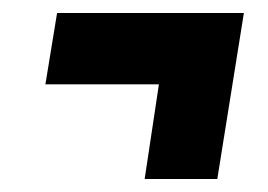

<svg xmlns="http://www.w3.org/2000/svg" viewBox="-20 -454 413 296"><path d="M50 -324 68 -434H356L315 -178H203L225 -324Z"/></svg>

Font: Georama ExtraCondensed
Style: Bold Italic
Weight: 700
Width: 2
Italic angle: -9°
Designer: Jean-Baptiste Levee
Foundry: Production Type
Version: Version 1.000